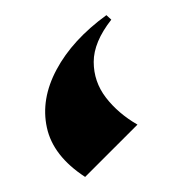

<svg xmlns="http://www.w3.org/2000/svg" viewBox="-20 -221 239 251"><path d="M119.1 -201.2 125.5 -195.3Q102.5 -166 102.5 -140.1Q102.5 -114.3 118.4 -93.5Q134.3 -72.8 159.7 -58.1L91.3 10.3Q49.3 -17.1 41.3 -54.2Q33.2 -91.3 54 -130.1Q74.7 -168.9 119.1 -201.2Z"/></svg>

Font: Lateef Medium
Style: Regular
Weight: 500
Designer: SIL International
Foundry: SIL International
Version: Version 4.200